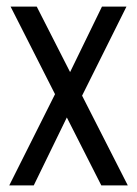

<svg xmlns="http://www.w3.org/2000/svg" viewBox="-20 -560 414 580"><path d="M12 -540H91L366 0H286ZM152 -287 212 -267 82 0H8ZM160 -277 288 -540H362L221 -257Z"/></svg>

Font: Pathway Extreme Condensed Light
Style: Regular
Weight: 300
Width: 3
Version: Version 1.001;gftools[0.9.26]